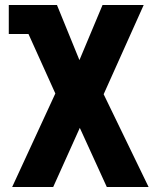

<svg xmlns="http://www.w3.org/2000/svg" viewBox="-20 -745 640 765"><path d="M207 -725 296.5 -505.5 388.5 -725H552.5L393 -369.5L572 0H405.5L298 -235.5L192 0H28.5L200.5 -372.5L93.5 -609.5H15V-725Z"/></svg>

Font: JuliaMono ExtraBold
Style: Regular
Weight: 800
Monospace: yes
Designer: cormullion
Foundry: corm
Version: Version 0.055; ttfautohint (v1.8.4)